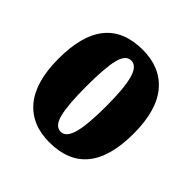

<svg xmlns="http://www.w3.org/2000/svg" viewBox="-151 -679 817 817"><g transform="rotate(45 258.0 -270.0)"><path d="M32 -270Q32 -550 259 -550Q366 -550 425 -479.5Q484 -409 484 -270Q484 10 256 10Q149 10 90.5 -60.5Q32 -131 32 -270ZM319 -270Q319 -378 304.5 -430.5Q290 -483 257 -483Q224 -483 211.5 -432Q199 -381 199 -270Q199 -160 212 -108Q225 -56 258 -56Q291 -56 305 -108.5Q319 -161 319 -270Z"/></g></svg>

Font: Noto Serif Georgian Black Cond
Style: Regular
Weight: 900
Width: 3
Designer: Monotype Design team
Foundry: Monotype Imaging Inc.
Version: Version 1.000